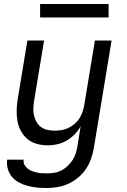

<svg xmlns="http://www.w3.org/2000/svg" viewBox="-20 -724 640 967"><path d="M214 223Q189 223 165.5 220.5Q142 218 119 212Q96 206 75.5 195Q55 184 40.5 167Q26 150 19.5 127Q13 104 16 80H99Q97 94 103 105.5Q109 117 119 125Q129 133 141 137.5Q153 142 166 145Q179 148 192.5 148.5Q206 149 220 149Q237 149 255 146Q273 143 290 134Q307 125 321 111.5Q335 98 345.5 82Q356 66 361.5 48.5Q367 31 370 13L386 -88Q374 -66 355.5 -47Q337 -28 315 -15.5Q293 -3 269 2.5Q245 8 221 8Q192 8 165 0.5Q138 -7 118 -24Q98 -41 85 -65Q72 -89 67.5 -116.5Q63 -144 64 -172.5Q65 -201 70 -230L118 -520H202L152 -218Q149 -199 148 -180Q147 -161 151 -143.5Q155 -126 163.5 -110.5Q172 -95 186 -84.5Q200 -74 218 -70Q236 -66 255 -66Q272 -66 289 -68.5Q306 -71 323 -79Q340 -87 354.5 -99Q369 -111 379 -126.5Q389 -142 395 -159Q401 -176 404 -193L458 -520H542L452 25Q447 52 437.5 78.5Q428 105 411.5 129Q395 153 371.5 172Q348 191 322 202.5Q296 214 268.5 218.5Q241 223 214 223ZM182 -636V-704H527V-636Z"/></svg>

Font: Iosevka Extended
Style: Italic
Weight: 400
Width: 7
Italic angle: -9°
Monospace: yes
Designer: Belleve Invis
Foundry: Belleve Invis
Version: Version 32.5.0; ttfautohint (v1.8.4)